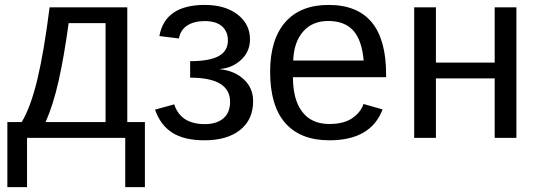

<svg xmlns="http://www.w3.org/2000/svg" viewBox="-20 -558 2179 777"><path d="M407.2 -464.4H257.8Q239.7 -331.5 217.8 -233.2Q195.8 -134.8 164.6 -64H407.2ZM566.4 199.2H486.8V0H89.4V199.2H9.8V-64H67.9Q104.5 -125 131.3 -237.3Q158.2 -349.6 180.7 -528.3H495.1V-64H566.4Z M807.1 9.8Q725.6 9.8 677.5 -20.8Q629.4 -51.3 607.4 -114.3L685.1 -135.7Q710.9 -55.7 809.1 -55.7Q856 -55.7 883.5 -78.6Q911.1 -101.6 911.1 -146Q911.1 -243.7 749.5 -243.7V-310.5Q828.1 -310.5 865.2 -331.1Q902.3 -351.6 902.3 -394.5Q902.3 -430.7 878.2 -451.7Q854 -472.7 808.6 -472.7Q765.1 -472.7 737.5 -454.6Q710 -436.5 704.1 -402.3L625 -412.1Q647.5 -538.1 809.1 -538.1Q891.1 -538.1 941.4 -499.3Q991.7 -460.4 991.7 -398.9Q991.7 -349.6 956.3 -316.4Q920.9 -283.2 870.6 -278.8V-277.8Q929.7 -271.5 967 -236.6Q1004.4 -201.7 1004.4 -148.4Q1004.4 -74.2 951.9 -32.2Q899.4 9.8 807.1 9.8Z M1165.5 -245.6Q1165.5 -154.8 1203.1 -105.5Q1240.7 -56.2 1313 -56.2Q1370.1 -56.2 1404.5 -79.1Q1439 -102.1 1451.2 -137.2L1528.3 -115.2Q1481 9.8 1313 9.8Q1195.8 9.8 1134.5 -60.1Q1073.2 -129.9 1073.2 -267.6Q1073.2 -398.4 1134.5 -468.3Q1195.8 -538.1 1309.6 -538.1Q1542.5 -538.1 1542.5 -257.3V-245.6ZM1451.7 -313Q1444.3 -396.5 1409.2 -434.8Q1374 -473.1 1308.1 -473.1Q1244.1 -473.1 1206.8 -430.4Q1169.4 -387.7 1166.5 -313Z M1744.1 -528.3V-304.7H1981.9V-528.3H2069.8V0H1981.9V-240.7H1744.1V0H1656.2V-528.3Z"/></svg>

Font: Arial
Style: Regular
Weight: 400
Designer: Steve Matteson
Foundry: Ascender Corporation
Version: Version 2.00.3